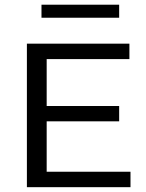

<svg xmlns="http://www.w3.org/2000/svg" viewBox="-20 -776 605 796"><path d="M91.5 0V-595H516.5V-531H173.5V-64H521V0ZM138.5 -273V-336.5H474V-273ZM152 -702.5V-756.5H474V-702.5Z"/></svg>

Font: Encode Sans SC SemiExpanded
Style: Regular
Weight: 400
Width: 6
Designer: Multiple Designers
Foundry: Impallari Type
Version: Version 3.002